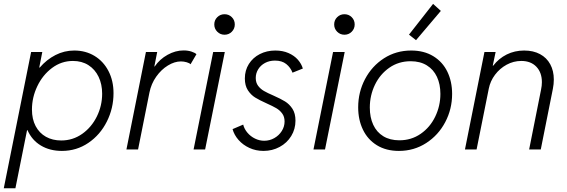

<svg xmlns="http://www.w3.org/2000/svg" viewBox="-40 -790 2998 1015"><path d="M124.5 -515.1H183.6L167.5 -433.1H170.4Q206.5 -475.1 253.2 -499Q299.8 -522.9 352.5 -522.9Q412.6 -522.9 459.7 -494.4Q506.8 -465.8 533.4 -414.6Q560.1 -363.3 560.1 -297.4Q560.1 -217.8 524.9 -147.5Q489.7 -77.1 427.2 -34.7Q364.7 7.8 287.1 7.8Q223.6 7.8 176.3 -20.5Q128.9 -48.8 105.5 -101.6H103L41.5 205.1H-20ZM500 -294.4Q500 -344.7 481.2 -384Q462.4 -423.3 427.5 -445.6Q392.6 -467.8 345.7 -467.8Q284.7 -467.8 235.1 -430.7Q185.5 -393.6 157.2 -334.2Q128.9 -274.9 128.9 -210.9Q128.9 -160.2 148.4 -123.3Q168 -86.4 202.9 -66.9Q237.8 -47.4 283.7 -47.4Q345.2 -47.4 394.8 -82.5Q444.3 -117.7 472.2 -174.6Q500 -231.4 500 -294.4Z M731.4 -515.1H791L775.9 -438.5H777.8Q804.2 -477.1 845.7 -500.2Q887.2 -523.4 930.7 -523.4Q953.6 -523.4 972.2 -517.3Q990.7 -511.2 998.5 -503.4L967.3 -450.2Q961.9 -456.5 946.8 -460.9Q931.6 -465.3 916.5 -465.3Q882.8 -465.3 847.7 -443.8Q812.5 -422.4 785.9 -384.8Q759.3 -347.2 750 -300.8L689.9 0H628.4Z M1086.9 -515.1H1148.4L1044.4 0H983.4ZM1092.8 -660.6Q1092.8 -683.6 1108.6 -699.2Q1124.5 -714.8 1147 -714.8Q1169.9 -714.8 1185.5 -699.2Q1201.2 -683.6 1201.2 -660.6Q1201.2 -638.2 1185.5 -622.3Q1169.9 -606.4 1147 -606.4Q1124.5 -606.4 1108.6 -622.3Q1092.8 -638.2 1092.8 -660.6Z M1189.5 -107.4 1245.6 -131.3Q1251.5 -107.9 1268.1 -88.4Q1284.7 -68.8 1308.1 -57.4Q1331.5 -45.9 1356.9 -45.9Q1385.3 -45.9 1409.9 -59.8Q1434.6 -73.7 1449.5 -97.2Q1464.4 -120.6 1464.4 -147.9Q1464.4 -172.9 1451.9 -189.9Q1439.5 -207 1420.7 -218Q1401.9 -229 1370.1 -243.2Q1332 -260.3 1309.3 -274.2Q1286.6 -288.1 1270.5 -312.7Q1254.4 -337.4 1254.4 -375Q1254.4 -418 1275.6 -451.7Q1296.9 -485.4 1333.7 -504.2Q1370.6 -522.9 1415.5 -522.9Q1454.6 -522.9 1485.1 -509.5Q1515.6 -496.1 1534.7 -474.4Q1553.7 -452.6 1561 -427.7L1506.3 -405.8Q1496.1 -433.1 1473.4 -451.4Q1450.7 -469.7 1413.6 -469.7Q1384.3 -469.7 1361.1 -457.3Q1337.9 -444.8 1325 -423.8Q1312 -402.8 1312 -377.9Q1312 -353 1324.5 -336.4Q1336.9 -319.8 1355.5 -309.1Q1374 -298.3 1405.8 -284.7Q1443.4 -268.1 1466.6 -253.9Q1489.7 -239.7 1505.9 -215.1Q1522 -190.4 1522 -152.3Q1522 -107.4 1499.5 -70.8Q1477.1 -34.2 1438.2 -13.2Q1399.4 7.8 1353 7.8Q1312.5 7.8 1278.3 -8.1Q1244.1 -23.9 1220.9 -50.3Q1197.8 -76.7 1189.5 -107.4Z M1720.7 -515.1H1782.2L1678.2 0H1617.2ZM1726.6 -660.6Q1726.6 -683.6 1742.4 -699.2Q1758.3 -714.8 1780.8 -714.8Q1803.7 -714.8 1819.3 -699.2Q1835 -683.6 1835 -660.6Q1835 -638.2 1819.3 -622.3Q1803.7 -606.4 1780.8 -606.4Q1758.3 -606.4 1742.4 -622.3Q1726.6 -638.2 1726.6 -660.6Z M1853.5 -222.7Q1853.5 -302.7 1889.6 -371.6Q1925.8 -440.4 1989.7 -481.7Q2053.7 -522.9 2133.8 -522.9Q2201.7 -522.9 2250.7 -492.9Q2299.8 -462.9 2325 -410.9Q2350.1 -358.9 2350.1 -293.5Q2350.1 -213.4 2313.7 -144.3Q2277.3 -75.2 2212.9 -33.7Q2148.4 7.8 2068.8 7.8Q2001 7.8 1952.4 -22.2Q1903.8 -52.2 1878.7 -104.5Q1853.5 -156.7 1853.5 -222.7ZM2288.1 -293.5Q2288.1 -344.7 2270 -383.5Q2252 -422.4 2216.6 -444.3Q2181.2 -466.3 2130.9 -466.3Q2067.4 -466.3 2018.3 -432.1Q1969.2 -397.9 1942.1 -341.8Q1915 -285.6 1915 -221.2Q1915 -169.4 1933.1 -130.4Q1951.2 -91.3 1986.3 -69.8Q2021.5 -48.3 2071.3 -48.3Q2134.3 -48.3 2183.8 -82.5Q2233.4 -116.7 2260.7 -173.3Q2288.1 -230 2288.1 -293.5ZM2122.1 -606.9 2249.5 -769.5 2290.5 -732.4 2159.2 -577.6Z M2521 -515.1H2580.1L2564.9 -442.9H2567.4Q2596.7 -481 2638.7 -502Q2680.7 -522.9 2731 -522.9Q2779.3 -522.9 2814.7 -503.9Q2850.1 -484.9 2868.9 -450.2Q2887.7 -415.5 2887.7 -369.6Q2887.7 -345.2 2882.8 -320.8L2818.8 0H2757.3L2820.3 -316.4Q2824.7 -336.9 2824.7 -355.5Q2824.7 -406.7 2795.4 -437.3Q2766.1 -467.8 2715.8 -467.8Q2674.8 -467.8 2638.4 -448Q2602.1 -428.2 2576.9 -394.8Q2551.8 -361.3 2543.9 -321.3L2479.5 0H2418Z"/></svg>

Font: Reddit Sans Chocolate Light
Style: Italic
Weight: 300
Italic angle: -11.25°
Designer: Stephen Hutchings
Version: Version 1.013